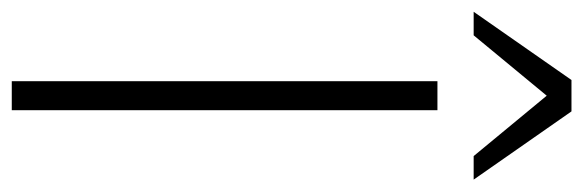

<svg xmlns="http://www.w3.org/2000/svg" viewBox="-348 -622 967 318"><g transform="rotate(90 135.0 -463.5)"><path d="M111 0V-705H159V0ZM-4 -765 109 -927H161L274 -765H235L135 -886L35 -765Z"/></g></svg>

Font: Nunito Sans 7pt SemiCondensed ExtraLight
Style: Regular
Weight: 250
Width: 4
Designer: Vernon Adams
Foundry: Vernon Adams
Version: Version 3.101;gftools[0.9.27]